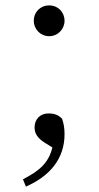

<svg xmlns="http://www.w3.org/2000/svg" viewBox="-20 -517 365 711"><path d="M162 -383C195 -383 219 -410 219 -440C219 -472 195 -497 162 -497C129 -497 105 -472 105 -440C105 -410 129 -383 162 -383ZM76 174C163 136 219 72 219 -20C219 -43 216 -59 210 -77C195 -93 178 -97 160 -97C127 -97 108 -74 108 -45C108 -22 120 -5 145 11L174 29C160 86 127 115 65 147Z"/></svg>

Font: Noto Serif KR Light
Style: Regular
Weight: 300
Designer: Ryoko NISHIZUKA 西塚涼子 (kana & ideographs); Frank Grießhammer (Latin, Greek & Cyrillic); Wenlong ZHANG 张文龙 (bopomofo); San
Foundry: Adobe
Version: Version 2.001;hotconv 1.1.0;makeotfexe 2.6.0